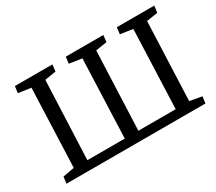

<svg xmlns="http://www.w3.org/2000/svg" viewBox="-128 -959 1370 1218"><g transform="rotate(-30 557.5 -350.0)"><path d="M50.8 0 57.1 -48.8 141.1 -64 163.1 -638.2 70.8 -651.9 77.1 -700.2H352.1L346.2 -650.9L264.2 -638.2L240.2 -63H514.2L536.1 -638.2L443.8 -651.9L450.2 -700.2H725.1L719.2 -650.9L637.2 -638.2L613.8 -63H887.2L909.2 -638.2L817.9 -651.9L824.2 -700.2H1098.1L1091.8 -650.9L1009.8 -638.2L986.8 -64.9L1075.2 -48.8L1068.8 0Z"/></g></svg>

Font: Literata Book Medium
Style: Italic
Weight: 500
Italic angle: -3°
Designer: Latin by Veronika Burian and Jose Scaglione. Greek by Irene Vlachou. Cyrillic by Vera Evstafieva
Foundry: TypeTogether
Version: Version 1.003;PS 001.003;hotconv 1.0.88;makeotf.lib2.5.64775